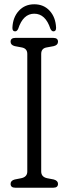

<svg xmlns="http://www.w3.org/2000/svg" viewBox="-20 -877 320 897"><path d="M172.5 -76Q172.5 -50.5 200 -44.5L231 -38.5Q251 -33 251 -18Q251 0 229 0H51.5Q29.5 0 29.5 -18Q29.5 -33.5 49 -38.5L79.5 -44.5Q107.5 -50.5 107.5 -76V-625Q107.5 -649.5 83.5 -655L49 -661.5Q29.5 -666.5 29.5 -682Q29.5 -700 51.5 -700H229Q251 -700 251 -682Q251 -666.5 231 -661.5L196 -655Q172.5 -650 172.5 -625ZM140 -813Q88 -813 65 -742.5Q59.5 -730.5 50.5 -730.5Q37.5 -730.5 38 -747.5Q40 -796 68 -826.5Q96 -857 140 -857Q184.5 -857 212.2 -826.5Q240 -796 242 -747.5Q242.5 -730.5 229.5 -730.5Q221.5 -730.5 215.5 -742.5Q192.5 -813 140 -813Z"/></svg>

Font: Fraunces 144pt S100 Light
Style: Regular
Weight: 300
Version: Version 1.000; ttfautohint (v1.8.3)